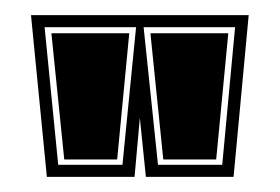

<svg xmlns="http://www.w3.org/2000/svg" viewBox="-20 -559 370 254"><path d="M42 -325 21 -539H309L289 -325H173L165 -403L158 -325ZM57 -341H142L160 -523H39ZM189 -341H274L291 -523H170ZM65 -348 48 -515H151L135 -348ZM196 -348 179 -515H282L266 -348Z"/></svg>

Font: Alumni Sans Collegiate One SC
Style: Regular
Weight: 400
Designer: Robert E. Leuschke
Foundry: Robert E. Leuschke
Version: Version 1.100